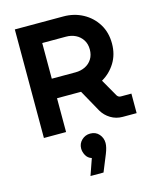

<svg xmlns="http://www.w3.org/2000/svg" viewBox="-143 -796 969 1196"><g transform="rotate(-15 341.5 -198.0)"><path d="M70 0V-700H383Q452 -700 508.5 -669.5Q565 -639 598.5 -585Q632 -531 632 -459Q632 -389 599 -335.5Q566 -282 512 -251L576 -139Q580 -133 586 -129.5Q592 -126 600 -126H668V0H578Q536 0 501.5 -21Q467 -42 447 -76L368 -218Q359 -218 349.5 -218Q340 -218 331 -218H213V0ZM213 -344H366Q400 -344 428 -357.5Q456 -371 472.5 -397Q489 -423 489 -459Q489 -495 472 -521Q455 -547 427.5 -560.5Q400 -574 366 -574H213ZM289 304 326 198Q301 190 289 168Q277 146 277 124Q277 92 300 70Q323 48 355 48Q391 48 412 72.5Q433 97 433 129Q433 156 417 196L373 304Z"/></g></svg>

Font: MuseoModerno Thin SemiBold
Style: Regular
Weight: 600
Version: Version 1.003